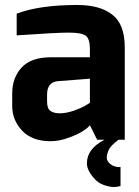

<svg xmlns="http://www.w3.org/2000/svg" viewBox="-20 -561 559 771"><path d="M464 186Q451 190 436 190Q421 190 397 182Q373 174 355 152Q329 121 329 95Q329 36 400 0H456Q423 25 416 42Q409 59 409 69Q408 79 413 86Q417 94 425 99Q440 111 464 110ZM47 -506Q138 -541 290 -541Q382 -541 431 -502Q481 -464 481 -370V0H370L341 -58Q337 -51 315 -36Q294 -22 256 -8Q218 6 183 6Q109 6 69 -36Q29 -79 29 -135V-185Q29 -249 67 -290Q105 -331 184 -331H302H341V-356V-365Q341 -405 324 -418Q307 -430 256 -430Q205 -430 47 -419ZM169 -155Q169 -125 182 -116Q195 -106 220 -106Q245 -106 275 -116Q306 -127 323 -137L341 -148V-245L212 -235Q169 -231 169 -181Z"/></svg>

Font: Mina
Style: Bold
Weight: 700
Version: Version 1.000